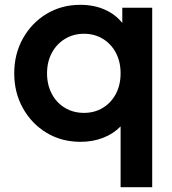

<svg xmlns="http://www.w3.org/2000/svg" viewBox="-20 -576 712 796"><path d="M480 200H611V-544H487V-481Q458 -517 413.5 -536.5Q369 -556 313 -556Q235 -556 173 -518.5Q111 -481 75 -416.5Q39 -352 39 -272Q39 -192 75 -127.5Q111 -63 173 -25.5Q235 12 314 12Q364 12 407 -4.5Q450 -21 480 -52ZM328 -108Q284 -108 249 -129Q214 -150 194.5 -187.5Q175 -225 175 -272Q175 -319 194.5 -356Q214 -393 249 -414.5Q284 -436 328 -436Q372 -436 406.5 -415Q441 -394 460.5 -357Q480 -320 480 -272Q480 -224 460.5 -187Q441 -150 406.5 -129Q372 -108 328 -108Z"/></svg>

Font: Plus Jakarta Sans
Style: Bold
Weight: 700
Designer: Gumpita Rahayu
Foundry: Tokotype
Version: Version 2.004; ttfautohint (v1.8.3)